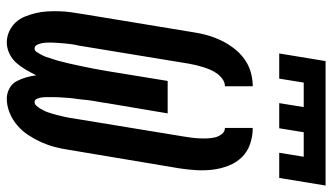

<svg xmlns="http://www.w3.org/2000/svg" viewBox="-232 -764 1003 580"><g transform="rotate(90 270.0 -473.5)"><path d="M278 8Q262 8 247.5 0.5Q233 -7 225.5 -20.5Q218 -34 213.5 -49.5Q209 -65 207 -81Q199 -65 190 -49.5Q181 -34 169 -20.5Q157 -7 140.5 0.5Q124 8 108 8Q90 8 74 0.5Q58 -7 47 -19Q36 -31 29.5 -47Q23 -63 19 -80Q15 -97 14 -114.5Q13 -132 13.5 -150Q14 -168 16.5 -186Q19 -204 22 -222L77 -556Q80 -577 86 -598Q92 -619 101.5 -639Q111 -659 125 -677.5Q139 -696 157.5 -709.5Q176 -723 197.5 -729Q219 -735 240 -735V-651Q229 -651 219 -644Q209 -637 202 -627.5Q195 -618 190.5 -607.5Q186 -597 182.5 -586Q179 -575 176.5 -564.5Q174 -554 172 -543L117 -208Q115 -201 114 -194Q113 -187 112 -179.5Q111 -172 110.5 -165Q110 -158 109.5 -151Q109 -144 108.5 -137Q108 -130 108 -123Q108 -116 108.5 -109Q109 -102 110.5 -95.5Q112 -89 115.5 -82.5Q119 -76 126 -76Q133 -76 137.5 -83.5Q142 -91 145.5 -97.5Q149 -104 151.5 -111Q154 -118 156 -125Q158 -132 160.5 -139Q163 -146 164.5 -153Q166 -160 168 -167Q170 -174 171.5 -181Q173 -188 174.5 -195Q176 -202 177.5 -209Q179 -216 180.5 -223Q182 -230 183.5 -237.5Q185 -245 186.5 -252Q188 -259 189 -266Q190 -273 191.5 -280Q193 -287 194 -294L224 -478H322L291 -294Q290 -287 289 -280Q288 -273 286.5 -266Q285 -259 284 -251.5Q283 -244 282 -237Q281 -230 280.5 -223Q280 -216 279 -209Q278 -202 277 -195Q276 -188 275.5 -181Q275 -174 274.5 -166.5Q274 -159 273.5 -152Q273 -145 273 -138Q273 -131 273 -124Q273 -117 273 -110Q273 -103 274 -96.5Q275 -90 278 -83Q281 -76 288 -76Q294 -76 299 -81.5Q304 -87 307.5 -93Q311 -99 314 -105Q317 -111 319 -117Q321 -123 323 -129.5Q325 -136 326.5 -142Q328 -148 329.5 -154.5Q331 -161 332.5 -167Q334 -173 335 -179.5Q336 -186 337 -192L392 -527Q394 -539 395.5 -551Q397 -563 397.5 -575Q398 -587 397.5 -598.5Q397 -610 394.5 -621Q392 -632 384.5 -641.5Q377 -651 366 -651V-735Q391 -735 414.5 -727Q438 -719 454.5 -702Q471 -685 480 -662Q489 -639 492 -614.5Q495 -590 493.5 -564.5Q492 -539 488 -513L432 -179Q429 -158 423.5 -137Q418 -116 409 -96Q400 -76 387.5 -57Q375 -38 358 -23.5Q341 -9 320 -0.5Q299 8 278 8ZM141 -815 164 -955H540L517 -815H441L453 -889H379L367 -815H291L303 -889H229L217 -815Z"/></g></svg>

Font: Iosevka Slab Semibold Oblique
Style: Regular
Weight: 600
Italic angle: -9°
Monospace: yes
Designer: Belleve Invis
Foundry: Belleve Invis
Version: Version 11.1.1; ttfautohint (v1.8.3)